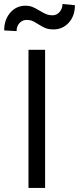

<svg xmlns="http://www.w3.org/2000/svg" viewBox="-56 -917 385 937"><path d="M83 0H164.1V-673.8H83ZM309.6 -891.6 249 -897.5Q249 -875.5 235.1 -858.9Q221.2 -842.3 200.2 -842.3Q185.1 -842.3 172.6 -846.7Q160.2 -851.1 136.7 -865.2Q113.3 -879.4 99.6 -884.3Q85.9 -889.2 68.8 -889.2Q23.4 -889.2 -6.1 -855Q-35.6 -820.8 -35.6 -768.6L24.9 -765.1Q24.9 -789.1 39.1 -804.4Q53.2 -819.8 73.2 -819.8Q86.9 -819.8 97.4 -816.7Q107.9 -813.5 131.6 -798.3Q155.3 -783.2 169.9 -778.3Q184.6 -773.4 204.6 -773.4Q249.5 -773.4 279.5 -806.2Q309.6 -838.9 309.6 -891.6Z"/></svg>

Font: FAU Chimera
Style: Regular
Weight: 400
Version: Version 1.002;hotconv 1.0.117;makeotfexe 2.5.65602